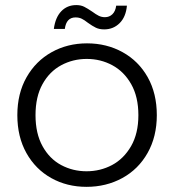

<svg xmlns="http://www.w3.org/2000/svg" viewBox="-20 -724 682 752"><path d="M47.9 -272.9Q47.9 -357.9 84 -421.4Q120.1 -484.9 182.1 -519.5Q244.1 -554.2 320.8 -554.2Q397.9 -554.2 460.4 -519.5Q522.9 -484.9 558.6 -421.4Q594.2 -357.9 594.2 -272.9Q594.2 -189 558.1 -125Q522 -61 459 -26.6Q396 7.8 318.8 7.8Q242.2 7.8 180.7 -26.6Q119.1 -61 83.5 -124.5Q47.9 -188 47.9 -272.9ZM119.1 -272.9Q119.1 -201.2 146.5 -151.6Q173.8 -102.1 219.5 -77.6Q265.1 -53.2 318.8 -53.2Q373 -53.2 418.9 -77.6Q464.8 -102.1 493.4 -151.6Q522 -201.2 522 -272.9Q522 -344.7 493.9 -394.3Q465.8 -443.8 419.9 -468.5Q374 -493.2 319.8 -493.2Q265.6 -493.2 219.7 -468.5Q173.8 -443.8 146.5 -394.5Q119.1 -345.2 119.1 -272.9ZM190.9 -610.8Q196.8 -655.8 220 -679.9Q243.2 -704.1 278.8 -704.1Q296.9 -704.1 309.8 -697.5Q322.8 -690.9 340.8 -678.7Q356 -667.5 366.9 -662.1Q377.9 -656.7 391.1 -656.7Q408.2 -656.7 420.2 -668.2Q432.1 -679.7 435.1 -701.7H477.1Q473.1 -657.7 448.5 -633.3Q423.8 -608.9 388.2 -608.9Q369.1 -608.9 355.5 -615.5Q341.8 -622.1 324.2 -634.8Q310.1 -646 299.6 -650.9Q289.1 -655.8 275.9 -655.8Q239.7 -655.8 233.9 -610.8Z"/></svg>

Font: Poppins Light
Style: Regular
Weight: 300
Designer: Ninad Kale (Devanagari), Jonny Pinhorn (Latin)
Foundry: Indian Type Foundry
Version: 4.004